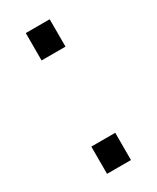

<svg xmlns="http://www.w3.org/2000/svg" viewBox="-136 -537 472 577"><g transform="rotate(-30 100.0 -248.0)"><path d="M140.5 -491.5V-396.5H57.5V-491.5ZM140.5 -97.5V-3H57.5V-97.5Z"/></g></svg>

Font: Public Sans Thin ExtraLight
Style: Regular
Weight: 250
Version: Version 1.007